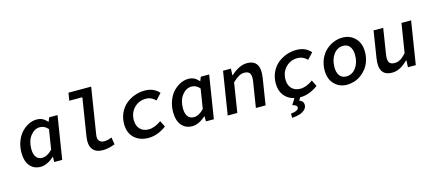

<svg xmlns="http://www.w3.org/2000/svg" viewBox="-65 -1354 4926 2200"><g transform="rotate(-15 2398.5 -254.0)"><path d="M262.2 13.2Q180.7 13.2 134.3 -43Q87.9 -99.1 87.9 -198.2Q87.9 -271 111.6 -333.5Q135.3 -396 173.3 -436.5Q211.4 -477.1 258.3 -500Q305.2 -522.9 353 -522.9Q394 -522.9 423.1 -507.6Q452.1 -492.2 480 -460.9L500 -509.8H599.1L518.1 0H423.8V-61H420.9Q385.3 -28.3 343.3 -7.6Q301.3 13.2 262.2 13.2ZM304.2 -82Q364.7 -82 425.8 -146L462.9 -379.9Q421.9 -428.2 366.2 -428.2Q302.7 -428.2 255.4 -368.4Q208 -308.6 208 -211.9Q208 -149.4 232.9 -115.7Q257.8 -82 304.2 -82Z M998.5 13.2Q913.6 13.2 877 -38.3Q840.3 -89.8 855.5 -184.1L926.8 -633.8H771.5L786.6 -725.1H1055.7L968.8 -176.8Q960.9 -127.9 981.2 -104.5Q1001.5 -81.1 1041.5 -81.1Q1079.1 -81.1 1129.4 -102.1L1143.6 -17.1Q1109.4 -5.4 1094.2 -0.7Q1079.1 3.9 1052.2 8.5Q1025.4 13.2 998.5 13.2Z M1542 13.2Q1437.5 13.2 1373.3 -46.9Q1309.1 -106.9 1309.1 -211.9Q1309.1 -283.2 1336.4 -342.8Q1363.8 -402.3 1409.7 -441.2Q1455.6 -480 1513.9 -501.5Q1572.3 -522.9 1635.3 -522.9Q1742.7 -522.9 1805.2 -450.2L1738.3 -377.9Q1688.5 -429.2 1625 -429.2Q1541 -429.2 1484.6 -371.8Q1428.2 -314.5 1428.2 -226.1Q1428.2 -159.7 1465.8 -120.4Q1503.4 -81.1 1567.4 -81.1Q1637.7 -81.1 1717.3 -138.2L1753.4 -64.9Q1705.6 -27.8 1650.1 -7.3Q1594.7 13.2 1542 13.2Z M2061 13.2Q1979.5 13.2 1933.1 -43Q1886.7 -99.1 1886.7 -198.2Q1886.7 -271 1910.4 -333.5Q1934.1 -396 1972.2 -436.5Q2010.3 -477.1 2057.1 -500Q2104 -522.9 2151.9 -522.9Q2192.9 -522.9 2221.9 -507.6Q2251 -492.2 2278.8 -460.9L2298.8 -509.8H2397.9L2316.9 0H2222.7V-61H2219.7Q2184.1 -28.3 2142.1 -7.6Q2100.1 13.2 2061 13.2ZM2103 -82Q2163.6 -82 2224.6 -146L2261.7 -379.9Q2220.7 -428.2 2165 -428.2Q2101.6 -428.2 2054.2 -368.4Q2006.8 -308.6 2006.8 -211.9Q2006.8 -149.4 2031.7 -115.7Q2056.6 -82 2103 -82Z M2481.4 0 2562.5 -509.8H2656.2L2652.3 -431.2H2656.2Q2755.9 -522.9 2848.6 -522.9Q3011.7 -522.9 2980.5 -315.9L2930.7 0H2815.4L2863.3 -300.8Q2873.5 -364.7 2856.7 -394.8Q2839.8 -424.8 2790.5 -424.8Q2755.9 -424.8 2725.8 -407.5Q2695.8 -390.1 2650.4 -349.1L2595.2 0Z M3340.8 13.2Q3340.3 13.2 3339.4 12.7Q3338.4 12.2 3337.9 12.2L3316.9 46.9Q3366.2 64 3366.2 107.9Q3366.2 142.1 3340.1 166.5Q3314 190.9 3275.4 202.4Q3236.8 213.9 3188 216.8L3187 167Q3280.3 156.7 3280.3 117.2Q3280.3 88.9 3226.1 76.2L3272 4.9Q3196.3 -12.7 3152.1 -69.1Q3107.9 -125.5 3107.9 -211.9Q3107.9 -283.2 3135.3 -342.8Q3162.6 -402.3 3208.5 -441.2Q3254.4 -480 3312.7 -501.5Q3371.1 -522.9 3434.1 -522.9Q3541.5 -522.9 3604 -450.2L3537.1 -377.9Q3487.3 -429.2 3423.8 -429.2Q3339.8 -429.2 3283.4 -371.8Q3227.1 -314.5 3227.1 -226.1Q3227.1 -159.7 3264.6 -120.4Q3302.2 -81.1 3366.2 -81.1Q3436.5 -81.1 3516.1 -138.2L3552.2 -64.9Q3504.4 -27.8 3449 -7.3Q3393.6 13.2 3340.8 13.2Z M3895.5 13.2Q3806.2 13.2 3746.8 -47.4Q3687.5 -107.9 3687.5 -210.9Q3687.5 -281.7 3712.9 -341.6Q3738.3 -401.4 3779.8 -440.4Q3821.3 -479.5 3873.5 -501.2Q3925.8 -522.9 3980.5 -522.9Q4069.8 -522.9 4129.6 -462.6Q4189.5 -402.3 4189.5 -298.8Q4189.5 -242.2 4172.9 -191.9Q4156.2 -141.6 4127.7 -104.7Q4099.1 -67.9 4061.8 -40.8Q4024.4 -13.7 3981.7 -0.2Q3939 13.2 3895.5 13.2ZM3910.6 -81.1Q3981.9 -81.1 4026.4 -141.4Q4070.8 -201.7 4070.8 -293Q4070.8 -355.5 4043.5 -392.3Q4016.1 -429.2 3965.8 -429.2Q3894.5 -429.2 3850.1 -368.7Q3805.7 -308.1 3805.7 -216.8Q3805.7 -154.3 3833 -117.7Q3860.4 -81.1 3910.6 -81.1Z M4430.2 13.2Q4265.1 13.2 4298.3 -193.8L4348.1 -509.8H4462.4L4415 -209Q4404.3 -145 4420.7 -115.5Q4437 -85.9 4487.3 -85.9Q4522 -85.9 4553 -104Q4584 -122.1 4624 -165L4679.2 -509.8H4793.5L4712.4 0H4619.1L4623 -82H4619.1Q4573.2 -36.1 4527.6 -11.5Q4481.9 13.2 4430.2 13.2Z"/></g></svg>

Font: Office Code Pro Medium Italic
Style: Regular
Weight: 500
Italic angle: -9°
Designer: Nathan Rutzky & Paul D. Hunt
Foundry: Adobe Systems Incorporated
Version: Version 1.004;PS 001.004;hotconv 1.0.70;makeotf.lib2.5.58329